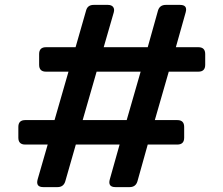

<svg xmlns="http://www.w3.org/2000/svg" viewBox="-20 -765 913 785"><path d="M157 0Q125 0 134 -32L175 -174H83Q55 -174 55 -202V-246Q55 -274 83 -274H203L260 -472H168Q140 -472 140 -500V-544Q140 -572 168 -572H289L332 -722Q338 -745 363 -745H421Q436 -745 442.5 -736.5Q449 -728 445 -714L404 -572H584L626 -722Q633 -745 658 -745H716Q748 -745 739 -714L699 -572H791Q819 -572 819 -544V-500Q819 -472 791 -472H670L613 -274H705Q733 -274 733 -246V-202Q733 -174 705 -174H584L542 -24Q535 0 510 0H452Q420 0 429 -32L469 -174H290L247 -24Q240 0 215 0ZM318 -274H498L555 -472H375Z"/></svg>

Font: Pitagon Sans Text SemiBold
Style: Regular
Weight: 600
Designer: Travis Tran
Foundry: Pitagon
Version: Version 1.001; ttfautohint (v1.8.4.7-5d5b);gftools[0.9.26]